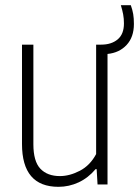

<svg xmlns="http://www.w3.org/2000/svg" viewBox="-20 -713 538 742"><path d="M395.5 -504.5V0H357L353.5 -59.5H349.5Q321 -25.5 283.8 -8.2Q246.5 9 206 9Q65 9 65 -156.5V-540.5H109V-155.5Q109 -89.5 136 -61Q163 -32.5 211.5 -32.5Q249 -32.5 288.5 -53Q328 -73.5 351.5 -117.5V-540.5H371Q410.5 -540.5 434.8 -560.8Q459 -581 459 -622.5Q459 -641 456 -657.2Q453 -673.5 447 -693H485.5Q492 -675 494.8 -658.5Q497.5 -642 497.5 -620.5Q497.5 -569.5 469.2 -539.2Q441 -509 395.5 -504.5Z"/></svg>

Font: Encode Sans Condensed ExLight
Style: Regular
Weight: 275
Width: 3
Designer: Multiple Designers
Foundry: Impallari Type
Version: Version 2.000